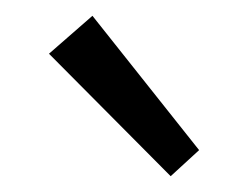

<svg xmlns="http://www.w3.org/2000/svg" viewBox="-20 -719 308 243"><path d="M42 -651 97 -699 232 -529 196 -496Z"/></svg>

Font: Ysabeau SC Medium
Style: Regular
Weight: 500
Designer: Christian Thalmann (Catharsis Fonts)
Version: Version 0.003